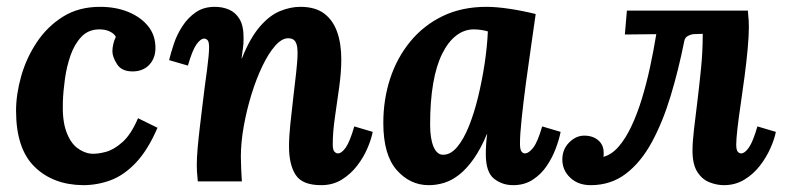

<svg xmlns="http://www.w3.org/2000/svg" viewBox="-20 -531 2297 562"><path d="M273 -511Q319 -511 355.5 -496Q392 -481 413.5 -454.5Q435 -428 435 -391Q435 -361 417.5 -342Q400 -323 371 -322Q337 -321 323 -342.5Q309 -364 309 -381Q309 -390 311.5 -401.5Q314 -413 319 -423Q315 -432 302 -438.5Q289 -445 271 -445Q239 -445 218.5 -423.5Q198 -402 186.5 -369Q175 -336 170 -299.5Q165 -263 164 -233Q162 -179 174 -146Q186 -113 206 -98Q226 -83 247 -81Q266 -80 290 -86.5Q314 -93 339 -115.5Q364 -138 384 -185L441 -157Q413 -92 378 -55Q343 -18 304 -3.5Q265 11 223 11Q135 10 81 -43Q27 -96 27 -207Q27 -255 42 -308Q57 -361 87.5 -407Q118 -453 164 -482Q210 -511 273 -511Z M920 11Q865 11 845.5 -19Q826 -49 826 -102Q826 -132 830 -169.5Q834 -207 838.5 -246Q843 -285 847 -319.5Q851 -354 851 -377Q851 -392 848 -401.5Q845 -411 839 -415Q833 -419 823 -419Q805 -419 785.5 -397Q766 -375 748 -337.5Q730 -300 716 -254.5Q702 -209 693.5 -161.5Q685 -114 685 -72Q685 -59 686 -35.5Q687 -12 688 0H559Q557 -21 556.5 -29.5Q556 -38 556 -48Q556 -69 558.5 -97.5Q561 -126 565 -159.5Q569 -193 573 -226Q576 -253 579.5 -278.5Q583 -304 586 -326.5Q589 -349 590.5 -366Q592 -383 592 -392Q592 -409 587.5 -413.5Q583 -418 578 -418Q567 -418 555 -401Q543 -384 530 -339L475 -355Q480 -376 489 -403Q498 -430 514 -454.5Q530 -479 553 -495Q576 -511 609 -511Q631 -511 650 -503Q669 -495 681 -475.5Q693 -456 693 -420Q693 -401 691 -389Q689 -377 687 -360H688Q712 -420 740.5 -453Q769 -486 799.5 -498.5Q830 -511 859 -511Q902 -511 928 -492Q954 -473 966.5 -438.5Q979 -404 979 -357Q979 -321 973 -277Q967 -233 960.5 -189Q954 -145 954 -108Q954 -92 959 -87Q964 -82 969 -82Q980 -82 992 -99Q1004 -116 1017 -161L1071 -145Q1067 -124 1055.5 -97Q1044 -70 1025 -45.5Q1006 -21 980 -5Q954 11 920 11Z M1404 -511Q1432 -511 1469.5 -505.5Q1507 -500 1548 -490Q1543 -453 1535 -399Q1527 -345 1519.5 -288.5Q1512 -232 1507 -184.5Q1502 -137 1502 -111Q1502 -93 1506.5 -87.5Q1511 -82 1516 -82Q1528 -82 1541 -99Q1554 -116 1567 -161L1621 -145Q1617 -124 1607 -97Q1597 -70 1580.5 -45.5Q1564 -21 1539.5 -5Q1515 11 1482 11Q1450 11 1426 -8Q1402 -27 1402 -80Q1402 -93 1403 -109Q1404 -125 1406 -138H1405Q1387 -95 1366.5 -66Q1346 -37 1324.5 -20Q1303 -3 1280.5 4Q1258 11 1235 11Q1180 11 1141 -33.5Q1102 -78 1102 -171Q1102 -240 1122 -301Q1142 -362 1181 -409.5Q1220 -457 1276 -484Q1332 -511 1404 -511ZM1367 -445Q1339 -445 1315.5 -427Q1292 -409 1274.5 -374Q1257 -339 1248 -287Q1239 -235 1239 -166Q1239 -125 1249 -101.5Q1259 -78 1277 -78Q1299 -78 1318 -100.5Q1337 -123 1352.5 -161.5Q1368 -200 1379.5 -247.5Q1391 -295 1398.5 -344.5Q1406 -394 1408 -439Q1403 -441 1390.5 -443Q1378 -445 1367 -445Z M1709 11Q1672 11 1649 -11Q1626 -33 1626 -64Q1626 -94 1646 -114Q1666 -134 1690 -134Q1715 -134 1731 -120.5Q1747 -107 1747 -84Q1747 -81 1747 -78Q1747 -75 1746 -72Q1770 -78 1790.5 -101.5Q1811 -125 1828 -161Q1845 -197 1858.5 -241Q1872 -285 1882.5 -333.5Q1893 -382 1901 -431L1809 -430L1815 -500H2169Q2171 -479 2171.5 -470.5Q2172 -462 2172 -452Q2172 -426 2168.5 -388Q2165 -350 2159.5 -308Q2154 -266 2148 -225.5Q2142 -185 2138.5 -154Q2135 -123 2135 -108Q2135 -92 2139.5 -87Q2144 -82 2149 -82Q2160 -82 2172 -99Q2184 -116 2197 -161L2251 -145Q2247 -124 2235 -97Q2223 -70 2204 -45.5Q2185 -21 2158.5 -5Q2132 11 2099 11Q2078 11 2056.5 2.5Q2035 -6 2021 -28Q2007 -50 2007 -90Q2007 -116 2011.5 -153.5Q2016 -191 2021.5 -236Q2027 -281 2032 -331Q2037 -381 2037 -432L2009 -431Q2001 -430 1993 -425.5Q1985 -421 1983 -411Q1966 -326 1943 -250Q1920 -174 1888 -115Q1856 -56 1812 -22.5Q1768 11 1709 11Z"/></svg>

Font: Lora
Style: Bold Italic
Weight: 700
Italic angle: -3°
Designer: Olga Karpushina, Alexei Vanyashin (Cyrillic)
Foundry: Cyreal
Version: Version 3.004